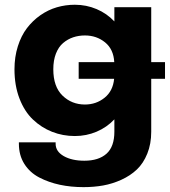

<svg xmlns="http://www.w3.org/2000/svg" viewBox="-20 -561 715 809"><path d="M295.4 12.2Q244.6 12.2 199.5 -5.6Q154.3 -23.4 118.7 -57.4Q83 -91.3 62 -146Q41 -200.7 41 -269Q41 -321.3 55.2 -366Q69.3 -410.6 93.5 -442.4Q117.7 -474.1 150.1 -496.8Q182.6 -519.5 219.5 -530.3Q256.3 -541 295.4 -541Q343.8 -541 387 -522.7Q430.2 -504.4 461.9 -470.7V-530.8H617.2V-299.3H675.3V-229H617.2V-5.9Q617.2 45.4 600.6 86.4Q584 127.4 556.6 153.3Q529.3 179.2 491.7 196.3Q454.1 213.4 414.8 220.5Q375.5 227.5 332 227.5Q278.8 227.5 231.9 217.5Q185.1 207.5 145.3 186.8Q105.5 166 82.5 129.6Q59.6 93.3 59.6 44.9V38.6H214.4V44.9Q214.4 77.1 248.5 96.7Q282.7 116.2 335.4 116.2Q395.5 116.2 428.7 86.7Q461.9 57.1 461.9 -5.9V-58.1Q430.2 -24.4 387 -6.1Q343.8 12.2 295.4 12.2ZM311.5 -229V-299.3H461.4Q458.5 -353.5 422.6 -382.6Q386.7 -411.6 337.9 -411.6Q311.5 -411.6 288.3 -403.8Q265.1 -396 245.8 -379.6Q226.6 -363.3 215.6 -335Q204.6 -306.6 204.6 -269Q204.6 -195.8 243.4 -158.2Q282.2 -120.6 337.9 -120.6Q385.3 -120.6 420.7 -149.2Q456.1 -177.7 460.9 -229Z"/></svg>

Font: Epilogue
Style: Bold
Weight: 700
Designer: Tyler Finck
Foundry: Etcetera Type Co
Version: Version 2.112